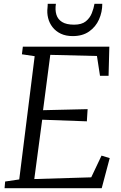

<svg xmlns="http://www.w3.org/2000/svg" viewBox="-20 -988 636 1008"><path d="M4 0 7 -35 81 -46 162 -693 95 -703 100 -743H554L550 -590H505L489 -694L244 -700L206 -409.5L440 -415L436 -351L201.5 -359.5L160 -48L459 -57L513 -171L556 -158L514 0ZM362 -798.5Q325.5 -798.5 299 -811.2Q272.5 -824 255.8 -845.5Q239 -867 232.5 -893.8Q226 -920.5 229.5 -948Q230.5 -953 230.2 -958Q230 -963 230.5 -968H273.5Q268.5 -936 276 -911.2Q283.5 -886.5 306 -872.5Q328.5 -858.5 369 -858.5Q409 -858.5 430.5 -876Q452 -893.5 462 -918.8Q472 -944 476 -968H517Q517 -924.5 499.8 -885.8Q482.5 -847 448 -822.8Q413.5 -798.5 362 -798.5Z"/></svg>

Font: Merriweather Light
Style: Italic
Weight: 300
Italic angle: -7.8°
Designer: Eben Sorkin
Foundry: Eben Sorkin
Version: Version 2.101